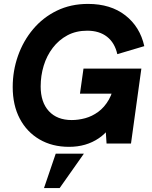

<svg xmlns="http://www.w3.org/2000/svg" viewBox="-20 -734 776 982"><path d="M333 17Q247 17 182 -21Q117 -59 81 -127.5Q45 -196 45 -289Q45 -372 72 -448.5Q99 -525 149.5 -585Q200 -645 271 -679.5Q342 -714 430 -714Q546 -714 621 -655.5Q696 -597 718 -498L580 -457Q567 -515 527.5 -546Q488 -577 426 -577Q369 -577 325 -553.5Q281 -530 250 -489.5Q219 -449 203.5 -398Q188 -347 188 -292Q188 -211 230 -165.5Q272 -120 347 -120Q381 -120 416 -129.5Q451 -139 482.5 -162Q514 -185 536.5 -224Q559 -263 567 -322L572 -355L589 -255H389L407 -383H703L650 0H525L518 -106L542 -82Q518 -49 485.5 -27Q453 -5 415 6Q377 17 333 17ZM205 228 265 52H409L285 228Z"/></svg>

Font: Hanken Grotesk ExtraBold
Style: Italic
Weight: 800
Italic angle: -8°
Designer: Alfredo Marco Pradil
Foundry: Hanken Design Co.
Version: Version 3.013